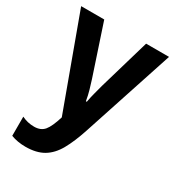

<svg xmlns="http://www.w3.org/2000/svg" viewBox="-175 -817 845 929"><g transform="rotate(30 247.5 -352.0)"><path d="M495 -714 328 -206Q304 -133 277 -85Q250 -37 210.5 -13.5Q171 10 110 10Q66 10 29 -4V-111Q61 -95 98 -95Q135 -95 154.5 -118.5Q174 -142 192 -201L4 -714H133L226 -434Q234 -409 241.5 -383Q249 -357 254 -327H259Q264 -355 270.5 -379Q277 -403 284 -430L367 -714Z"/></g></svg>

Font: Avrile Sans Condensed SemiBold
Style: Regular
Weight: 600
Width: 3
Designer: Monotype Design Team
Foundry: Monotype Imaging Inc.
Version: Version 2.001;September 10, 2019;FontCreator 11.5.0.2425 64-